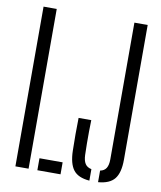

<svg xmlns="http://www.w3.org/2000/svg" viewBox="-88 -871 795 947"><g transform="rotate(10 309.0 -397.0)"><path d="M53 0V-800H119V0ZM163 0V-60H279V0ZM424.5 6Q367.5 1.5 343.8 -29.5Q320 -60.5 318.5 -125Q317.5 -167.5 317.5 -207.2Q317.5 -247 318.5 -289.5H382Q381 -262 380.8 -232Q380.5 -202 380.8 -172.2Q381 -142.5 382 -115Q383 -87 392.8 -71.5Q402.5 -56 424.5 -51.5ZM468 6V-52Q489 -56 498.5 -71.5Q508 -87 508 -115V-800H574.5V-125Q574.5 -60 550 -29.2Q525.5 1.5 468 6Z"/></g></svg>

Font: Big Shoulders Stencil Display Thin
Style: Regular
Weight: 400
Version: Version 2.001